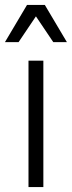

<svg xmlns="http://www.w3.org/2000/svg" viewBox="-20 -755 290 775"><path d="M95 0V-510H155V0ZM0 -585 89 -735H161L250 -585H195L125 -689L55 -585Z"/></svg>

Font: Radio Canada Light
Style: Regular
Weight: 300
Designer: Charles Daoud, Etienne Aubert Bonn, Alexandre Saumier Demers, Jacques Le Bailly
Foundry: Radio-Canada
Version: Version 2.104;gftools[0.9.28.dev5+ged2979d]